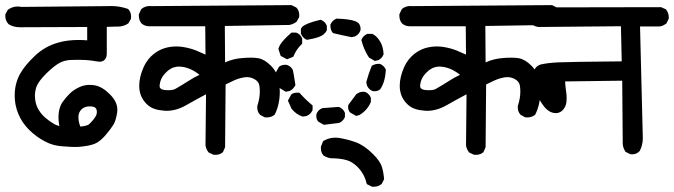

<svg xmlns="http://www.w3.org/2000/svg" viewBox="-31 -588 2587 737"><path d="M420.4 -485.8H409.7Q395.5 -485.8 378.9 -484.9V-384.8Q378.9 -383.8 378.9 -382.8Q378.9 -366.7 370.6 -358.4Q363.3 -351.1 350.6 -351.1Q346.2 -351.1 339.4 -352.5Q332.5 -354 323.7 -355Q305.7 -357.4 292 -357.9Q278.3 -358.4 266.4 -358.4Q254.4 -358.4 242.2 -357.9Q219.7 -357.4 199.7 -347.7Q179.2 -337.4 147 -306.2Q115.2 -274.9 107.9 -252Q103 -235.8 103 -219.7Q103 -212.9 104 -206.1Q106.9 -183.1 117.7 -166Q127.9 -148.9 142.8 -136.2Q157.7 -123.5 173.8 -113.8Q184.6 -106.9 196.8 -104.5Q193.4 -122.6 193.4 -138.2Q193.4 -172.9 208.5 -195.3Q219.7 -211.9 237.1 -229Q254.4 -246.1 279.3 -255.9Q295.4 -262.2 313.5 -262.2Q323.7 -262.2 334 -260.3Q363.3 -254.4 392.1 -224.6Q419.4 -197.3 419.4 -167Q419.4 -156.2 416.5 -144Q412.1 -122.6 404.8 -109.9Q394 -92.3 373 -67.9Q351.1 -43 331.3 -35.6Q311.5 -28.3 282.7 -25.4Q270 -23.9 261.2 -23.9Q252.4 -23.9 241.9 -24.2Q231.4 -24.4 209.5 -26.4Q172.4 -28.3 141.1 -45.4Q107.4 -63 80.3 -90.1Q53.2 -117.2 39.3 -150.9Q25.4 -184.6 25.4 -220.7Q25.4 -267.6 46.4 -305.2Q64.9 -337.9 103.3 -374Q141.6 -410.2 191.9 -424.3Q226.6 -434.6 272 -434.6Q287.1 -434.6 303.7 -433.1V-484.4L45.4 -483.4Q20.5 -483.4 2 -495.1Q-5.4 -502.9 -8.1 -511Q-10.7 -519 -10.7 -527.3Q-10.7 -529.3 -10.7 -532.2L-1 -550.3L0.5 -551.3Q16.6 -563 37.1 -563Q43.9 -563 51.3 -561.5L380.4 -564.5Q388.2 -564.9 395.5 -564.9Q428.7 -564.9 460.4 -553.7L461.9 -552.2Q472.2 -541 472.2 -524.4Q472.2 -521 471.7 -516.1L461.9 -498.5Q451.2 -491.2 440.9 -488.5Q430.7 -485.8 420.4 -485.8ZM313.5 -179.7Q293.5 -179.7 281.7 -168Q270 -156.2 270 -139.2Q270 -120.6 277.3 -102.1Q298.8 -104 309.6 -109.9Q328.1 -127.4 335.9 -141.1Q340.8 -148.9 340.8 -158.7Q340.8 -168.5 335.2 -174.1Q329.6 -179.7 313.5 -179.7Z M608.4 -162.6Q603.5 -162.6 599.1 -163.1Q557.6 -166 537.1 -184.1L531.2 -189.5Q503.4 -217.3 503.4 -258.8Q503.4 -292.5 521 -332Q534.7 -361.3 558.6 -380.4Q594.7 -409.7 646.5 -409.7Q658.7 -409.7 671.4 -407.7Q699.2 -403.3 723.1 -393.6Q740.7 -386.2 757.8 -378.4L756.8 -487.3H538.6Q522.9 -488.3 511.7 -498.5Q502 -510.7 502 -527.8Q502 -529.8 502 -533.2L511.2 -552.7L512.7 -554.2Q526.4 -564.9 543.9 -564.9Q546.9 -564.9 550.3 -564.5L1087.9 -568.4L1106.4 -559.1L1107.4 -558.1Q1117.7 -546.9 1117.7 -530.3Q1117.7 -526.9 1117.2 -522L1107.4 -504.4Q1093.8 -494.6 1079.6 -492.2L832 -488.3L833 -348.6Q864.7 -362.8 899.4 -365.2Q916.5 -366.7 932.9 -366.7Q949.2 -366.7 961.4 -364.3Q984.9 -359.9 1008.8 -335.9Q1032.7 -312 1039.1 -278.3Q1043 -257.3 1043 -236.3Q1043 -187.5 1024.4 -149.9L1023.9 -148.4L1022.5 -147Q1009.8 -137.2 993.2 -137.2Q989.7 -137.2 984.9 -137.7L967.8 -147L966.8 -147.9Q956.5 -159.2 956.5 -175.8Q956.5 -182.1 957.5 -184.1Q966.3 -210.9 966.3 -236.8Q966.3 -247.1 964.8 -258.3Q962.4 -275.4 944.8 -284.7Q931.2 -292 916.5 -292Q907.2 -292 892.1 -288.1Q878.4 -284.7 864.7 -278.1Q851.1 -271.5 835 -263.7L833 -22.9L824.7 -3.9L823.2 -2.9Q812.5 6.3 796.4 6.3Q793 6.3 788.1 5.9L770.5 -2.4L769 -3.9Q760.3 -15.1 757.8 -29.8L759.8 -226.1Q720.2 -205.1 682.9 -183.8Q645.5 -162.6 608.4 -162.6ZM734.9 -300.8Q695.3 -332.5 653.8 -332.5Q649.9 -332.5 644 -331.3Q638.2 -330.1 633.3 -328.4Q628.4 -326.7 624 -323.7Q613.3 -317.9 603.5 -307.1Q584.5 -287.6 582 -262.7Q581.5 -260.7 581.5 -258.3Q581.5 -252 585.4 -248.5Q590.8 -243.2 604.5 -242.2Q609.9 -241.7 614.7 -241.7Q636.2 -241.7 645 -248.5Q669.9 -262.7 692.1 -277.1Q714.4 -291.5 734.9 -300.8Z M1239.3 19.5H1238.8Q1223.6 17.1 1210.4 8.8L1210 7.8Q1200.7 -2.9 1200.7 -18.6Q1200.7 -24.9 1201.7 -27.3L1209.5 -46.4L1211.9 -47.9Q1232.4 -59.6 1255.9 -59.6Q1264.2 -59.6 1273.4 -58.1Q1304.7 -52.7 1334.5 -42Q1367.2 -30.3 1401.4 3.9Q1428.2 30.8 1434.8 52.2Q1441.4 73.7 1443.4 100.1L1434.1 118.2L1432.6 119.1Q1420.9 128.9 1402.8 128.9Q1400.9 128.9 1397.5 128.9L1377 118.7L1376 115.2Q1367.2 78.6 1341.3 52.7Q1321.8 33.2 1300.3 26.9Q1275.4 19.5 1239.3 19.5ZM1183.1 -142.6Q1183.1 -148.9 1184.3 -152.1Q1185.5 -155.3 1187.7 -158.2Q1189.9 -161.1 1192.4 -164.1Q1197.8 -169.4 1206.1 -172.9L1270 -177.7Q1286.1 -170.9 1292.5 -156.2L1293 -154.8V-139.2Q1290.5 -132.8 1288.1 -129.9Q1285.6 -127 1283.9 -125.2Q1282.2 -123.5 1280.3 -121.6Q1276.4 -118.7 1270.5 -116.2L1212.4 -108.9L1191.4 -120.6L1190.4 -121.6Q1183.1 -129.9 1183.1 -142.6ZM1110.4 -232.4Q1112.8 -232.4 1117.7 -232.4Q1127 -222.2 1138.2 -210.9Q1149.4 -199.7 1168.9 -183.1V-165.5Q1162.1 -149.4 1145.5 -142.6L1131.3 -140.6L1129.4 -141.1Q1106 -148.4 1087.9 -170.9L1074.2 -201.7L1086.9 -225.1L1087.9 -226.1Q1096.7 -232.4 1110.4 -232.4ZM1305.2 -177.2Q1305.2 -180.2 1306.2 -185.5L1336.4 -226.1Q1348.6 -235.8 1362.8 -235.8Q1368.7 -235.8 1371.1 -234.9Q1385.7 -228.5 1392.1 -213.9L1392.6 -212.4V-196.8Q1379.4 -164.6 1348.6 -146.5L1347.7 -146L1335.9 -143.1L1313.5 -155.8L1312.5 -156.7Q1305.2 -165 1305.2 -177.2ZM1027.8 -298.8Q1027.8 -303.7 1028.3 -311L1040 -331.5L1041.5 -333Q1051.8 -339.4 1063.5 -339.4Q1069.8 -339.4 1073.2 -337.9Q1086.9 -332 1093.3 -318.8Q1095.2 -312 1103 -261.2Q1098.1 -252.4 1093 -247.3Q1087.9 -242.2 1080.6 -238.8L1065.9 -235.8L1042.5 -250L1041.5 -251.5Q1027.8 -272.5 1027.8 -298.8ZM1396 -335.4Q1408.7 -342.8 1420.4 -342.8Q1424.3 -342.8 1427.7 -342.8Q1443.4 -335.9 1449.7 -321.3L1450.2 -319.8Q1447.3 -272.9 1429.2 -246.6L1428.7 -245.6L1427.7 -244.6Q1418.5 -237.8 1406.7 -237.8Q1400.9 -237.8 1398.4 -238.8Q1383.8 -245.1 1377.4 -260.3L1375 -272.9Q1383.3 -304.2 1396 -335.4ZM1379.4 -458H1398.4Q1408.2 -453.1 1415.3 -445.8Q1422.4 -438.5 1428.7 -427.7Q1440.4 -407.7 1441.4 -379.4Q1437.5 -370.1 1432.4 -365Q1427.2 -359.9 1420.4 -356.9L1407.7 -354L1385.3 -367.2Q1365.7 -397 1356.9 -431.6L1356 -434.1L1356.9 -436.5Q1363.3 -451.2 1377.9 -457.5ZM1087.9 -462.9H1106Q1114.7 -459.5 1120.1 -454.1Q1125.5 -448.7 1128.9 -439.9V-420.4Q1116.2 -408.2 1108.6 -396.7Q1101.1 -385.3 1094.7 -370.1L1070.8 -360.4L1046.4 -373.5L1037.6 -400.4Q1040 -408.7 1043.9 -415.5Q1055.2 -434.6 1087.9 -462.9ZM1124 -458V-477.5Q1126.5 -481.9 1129.9 -485.4Q1143.6 -499 1199.7 -512.2Q1206.1 -509.8 1209 -507.6Q1211.9 -505.4 1214.8 -502.9Q1220.2 -497.6 1223.6 -488.8V-471.7Q1214.4 -453.6 1193.4 -446.3Q1174.8 -439.5 1147.5 -435.1L1145 -436Q1131.8 -442.4 1125 -456.5ZM1237.3 -488.8Q1237.3 -490.7 1237.3 -494.1Q1241.7 -502.4 1246.8 -507.6Q1252 -512.7 1260.3 -516.6Q1311 -515.1 1333.5 -506.3Q1339.8 -503.9 1345.2 -499.5Q1353 -489.7 1353 -478Q1353 -472.2 1352.1 -470Q1351.1 -467.8 1350.1 -465.8Q1349.1 -463.9 1348.1 -462.4Q1341.8 -452.6 1330.6 -447.8L1318.4 -445.3Q1283.7 -452.1 1247.6 -460.9L1245.6 -462.9Q1237.3 -473.6 1237.3 -488.8Z M1608.4 -162.6Q1603.5 -162.6 1599.1 -163.1Q1557.6 -166 1537.1 -184.1L1531.2 -189.5Q1503.4 -217.3 1503.4 -258.8Q1503.4 -292.5 1521 -332Q1534.7 -361.3 1558.6 -380.4Q1594.7 -409.7 1646.5 -409.7Q1658.7 -409.7 1671.4 -407.7Q1699.2 -403.3 1723.1 -393.6Q1740.7 -386.2 1757.8 -378.4L1756.8 -487.3H1538.6Q1522.9 -488.3 1511.7 -498.5Q1502 -510.7 1502 -527.8Q1502 -529.8 1502 -533.2L1511.2 -552.7L1512.7 -554.2Q1526.4 -564.9 1543.9 -564.9Q1546.9 -564.9 1550.3 -564.5L2087.9 -568.4L2106.4 -559.1L2107.4 -558.1Q2117.7 -546.9 2117.7 -530.3Q2117.7 -526.9 2117.2 -522L2107.4 -504.4Q2093.8 -494.6 2079.6 -492.2L1832 -488.3L1833 -348.6Q1864.7 -362.8 1899.4 -365.2Q1916.5 -366.7 1932.9 -366.7Q1949.2 -366.7 1961.4 -364.3Q1984.9 -359.9 2008.8 -335.9Q2032.7 -312 2039.1 -278.3Q2043 -257.3 2043 -236.3Q2043 -187.5 2024.4 -149.9L2023.9 -148.4L2022.5 -147Q2009.8 -137.2 1993.2 -137.2Q1989.7 -137.2 1984.9 -137.7L1967.8 -147L1966.8 -147.9Q1956.5 -159.2 1956.5 -175.8Q1956.5 -182.1 1957.5 -184.1Q1966.3 -210.9 1966.3 -236.8Q1966.3 -247.1 1964.8 -258.3Q1962.4 -275.4 1944.8 -284.7Q1931.2 -292 1916.5 -292Q1907.2 -292 1892.1 -288.1Q1878.4 -284.7 1864.7 -278.1Q1851.1 -271.5 1835 -263.7L1833 -22.9L1824.7 -3.9L1823.2 -2.9Q1812.5 6.3 1796.4 6.3Q1793 6.3 1788.1 5.9L1770.5 -2.4L1769 -3.9Q1760.3 -15.1 1757.8 -29.8L1759.8 -226.1Q1720.2 -205.1 1682.9 -183.8Q1645.5 -162.6 1608.4 -162.6ZM1734.9 -300.8Q1695.3 -332.5 1653.8 -332.5Q1649.9 -332.5 1644 -331.3Q1638.2 -330.1 1633.3 -328.4Q1628.4 -326.7 1624 -323.7Q1613.3 -317.9 1603.5 -307.1Q1584.5 -287.6 1582 -262.7Q1581.5 -260.7 1581.5 -258.3Q1581.5 -252 1585.4 -248.5Q1590.8 -243.2 1604.5 -242.2Q1609.9 -241.7 1614.7 -241.7Q1636.2 -241.7 1645 -248.5Q1669.9 -262.7 1692.1 -277.1Q1714.4 -291.5 1734.9 -300.8Z M2138.2 -275.4Q2139.2 -255.9 2141.6 -240.5Q2144 -225.1 2144 -215.1Q2144 -205.1 2143.6 -199Q2143.1 -192.9 2141.8 -188.5Q2140.6 -184.1 2138.7 -179.7Q2134.8 -170.9 2127.9 -164.1Q2117.2 -153.8 2102.5 -153.8Q2077.6 -153.8 2056.6 -180.2Q2041 -200.2 2029.3 -227.5Q2017.6 -254.9 2016.1 -291.5Q2016.1 -293.5 2016.1 -295.4Q2016.1 -326.2 2036.1 -336.9Q2040.5 -339.4 2045.9 -340.8Q2072.3 -346.7 2111.3 -348.6Q2149.4 -350.6 2355.5 -352.5L2352.5 -487.3L2035.6 -484.4Q2020 -486.8 2009.3 -495.1Q1999 -507.8 1999 -525.9Q1999 -527.8 1999 -531.2L2008.8 -549.8L2028.3 -559.6L2506.3 -560.5L2525.4 -552.2Q2531.7 -543.5 2533.9 -536.1Q2536.1 -528.8 2536.1 -521.5Q2536.1 -520 2536.1 -516.6L2526.9 -497.6L2524.9 -496.6Q2511.7 -486.8 2498 -486.3H2425.8L2436.5 -57.6Q2436.5 -31.2 2424.3 -7.8L2423.3 -7.3Q2412.1 4.4 2395.5 4.4Q2392.6 4.4 2388.7 3.9L2370.6 -4.9L2369.1 -6.8Q2359.9 -22 2359.4 -36.1L2357.4 -278.3Z"/></svg>

Font: Bakudai
Style: Bold
Weight: 700
Version: Version 1.48